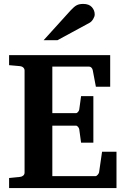

<svg xmlns="http://www.w3.org/2000/svg" viewBox="-20 -949 638 969"><path d="M567.9 0H25.9V-50.8L81.1 -56.2Q90.8 -57.1 97.4 -63Q104 -68.8 104 -78.1V-592.8Q104 -602.1 97.4 -608.2Q90.8 -614.3 81.1 -615.2L25.9 -620.1V-670.9H536.1V-511.2H463.9L448.2 -594.2Q446.8 -602.1 441.7 -607.4Q436.5 -612.8 430.2 -612.8H244.1V-377.9H362.8Q368.7 -377.9 373.8 -384Q378.9 -390.1 379.9 -396L389.2 -463.9H451.2V-229H389.2L379.9 -296.9Q378.9 -302.7 373.8 -308.8Q368.7 -314.9 362.8 -314.9H244.1V-60.1H461.9Q467.3 -60.1 473.1 -66.9Q479 -73.7 480 -79.1L495.1 -183.1H567.9ZM458 -876Q458 -865.7 450.2 -852.8Q442.4 -839.8 432.1 -834L270 -746.1H200.2L336.9 -897Q354.5 -916 367.2 -922.6Q379.9 -929.2 399.9 -929.2Q429.2 -929.2 443.6 -913.1Q458 -897 458 -876Z"/></svg>

Font: Veleka
Style: Bold
Weight: 700
Designer: Stefan Peev, Context Ltd, 2016; SIL International, 1997-2014.
Foundry: Stefan Peev, Context Ltd, 2016
Version: Version 1.000